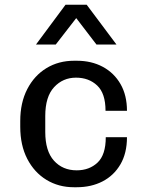

<svg xmlns="http://www.w3.org/2000/svg" viewBox="-20 -776 640 806"><path d="M290 10Q226 10 175 -21Q124 -52 94.5 -109Q65 -166 65 -244V-268Q65 -345 94.5 -402Q124 -459 175 -490Q226 -521 291 -521H303Q364 -521 411.5 -495.5Q459 -470 486 -423Q513 -376 513 -311H423Q423 -384 388 -417Q353 -450 299 -450Q244 -450 207 -410Q170 -370 170 -289V-222Q170 -142 206.5 -101.5Q243 -61 302 -61Q355 -61 389.5 -93.5Q424 -126 424 -200H513Q513 -133 485.5 -86Q458 -39 410.5 -14.5Q363 10 302 10ZM131 -589 255 -756H344L469 -589H385L300 -700L214 -589Z"/></svg>

Font: Chivo Mono
Style: Regular
Weight: 400
Monospace: yes
Designer: Hector Gatti
Foundry: Omnibus-Type
Version: Version 1.008; ttfautohint (v1.8.4.7-5d5b)